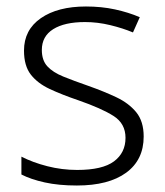

<svg xmlns="http://www.w3.org/2000/svg" viewBox="-20 -562 509 592"><path d="M423 -141Q423 -69 369 -29.5Q315 10 217 10Q161 10 118 0.5Q75 -9 46 -24V-79Q81 -61 126 -49.5Q171 -38 218 -38Q296 -38 331.5 -64.5Q367 -91 367 -137Q367 -181 330 -204.5Q293 -228 221 -253Q171 -270 133.5 -287.5Q96 -305 75 -332Q54 -359 54 -406Q54 -470 106 -506Q158 -542 245 -542Q293 -542 334.5 -533Q376 -524 411 -509L390 -462Q359 -475 320 -484.5Q281 -494 242 -494Q179 -494 144 -472Q109 -450 109 -408Q109 -376 126 -357.5Q143 -339 175 -326Q207 -313 253 -297Q301 -280 339 -262Q377 -244 400 -216Q423 -188 423 -141Z"/></svg>

Font: Noto Traditional Nushu Light
Style: Regular
Weight: 300
Designer: LIU Zhao
Foundry: LiuZhao Studio
Version: Version 2.003; ttfautohint (v1.8.4.7-5d5b)